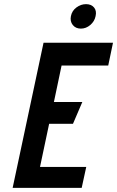

<svg xmlns="http://www.w3.org/2000/svg" viewBox="-20 -906 565 926"><path d="M395 -886Q370 -886 348.5 -870Q327 -854 322 -828Q317 -803 331 -785.5Q345 -768 370 -768Q395 -768 415.5 -785.5Q436 -803 441 -828Q447 -854 433.5 -870Q420 -886 395 -886ZM41 0H374L396 -101H173L217 -309H332L377 -414H240L277 -590H502L525 -700H190Z"/></svg>

Font: Advent Pro
Style: Italic
Weight: 400
Italic angle: -12°
Designer: VivaRado, Andreas Kalpakidis
Foundry: VivaRado, Andreas Kalpakidis
Version: Version 3.000